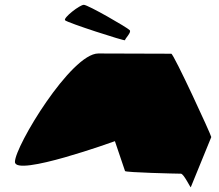

<svg xmlns="http://www.w3.org/2000/svg" viewBox="-20 -785 910 797"><path d="M42 -113C42 -49 457 -199 457 -199L499 -75C500 -69 715 -64 731 -64C743 -64 772 -2 772 -8L857 -216C857 -224 701 -562 691 -562C691 -562 501 -563 388 -563C275 -563 42 -178 42 -113ZM250 -701C258 -691 500 -613 499 -618C498 -624 528 -652 518 -660C510 -670 345 -765 328 -765C311 -765 242 -711 250 -701Z"/></svg>

Font: Ampere
Style: SCUltExt
Weight: 400
Version: Version 1